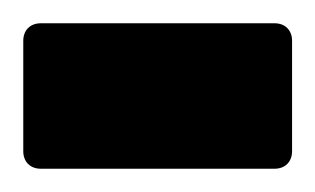

<svg xmlns="http://www.w3.org/2000/svg" viewBox="-20 -717 271 165"><path d="M15 -572H216C225 -572 231 -578 231 -587V-682C231 -691 225 -697 216 -697H15C6 -697 0 -691 0 -682V-587C0 -578 6 -572 15 -572Z"/></svg>

Font: Barlow Condensed Black
Style: Regular
Weight: 900
Width: 3
Designer: Jeremy Tribby
Foundry: Tribby Type
Version: Version 1.422;hotconv 1.0.109;makeotfexe 2.5.65596